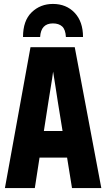

<svg xmlns="http://www.w3.org/2000/svg" viewBox="-20 -956 540 976"><path d="M5 0 135 -716H360L495 0H346L321 -155H181L157 0ZM226 -438 203 -290H298L274 -438Q269 -472 262 -516Q255 -560 250 -592Q246 -560 238.5 -516Q231 -472 226 -438ZM249 -936Q317 -936 359.5 -891Q402 -846 402 -768H315Q313 -806 296 -821.5Q279 -837 249 -837Q188 -837 184 -768H97Q97 -851 141 -893.5Q185 -936 249 -936Z"/></svg>

Font: Noto Sans Mono ExtraCondensed Black
Style: Regular
Weight: 900
Width: 2
Designer: Monotype Design Team
Foundry: Monotype Imaging Inc.
Version: Version 2.014